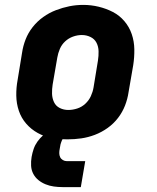

<svg xmlns="http://www.w3.org/2000/svg" viewBox="-20 -561 640 784"><path d="M256 8Q224 8 192.5 2.5Q161 -3 134 -18Q107 -33 87 -56Q67 -79 57 -108.5Q47 -138 46.5 -170.5Q46 -203 52 -235L70 -345Q74 -373 84.5 -400Q95 -427 113.5 -450.5Q132 -474 156.5 -491.5Q181 -509 208.5 -519.5Q236 -530 263.5 -535.5Q291 -541 320 -541Q352 -541 383 -533.5Q414 -526 441 -512Q468 -498 488 -474.5Q508 -451 518 -421.5Q528 -392 528.5 -359.5Q529 -327 524 -295L505 -185Q501 -157 490.5 -130Q480 -103 462 -79.5Q444 -56 419.5 -38.5Q395 -21 367.5 -10.5Q340 0 312 4Q284 8 256 8ZM259 -112Q277 -112 295.5 -118Q314 -124 328.5 -137.5Q343 -151 351 -168.5Q359 -186 362 -204L380 -314Q383 -333 382.5 -352Q382 -371 374 -386.5Q366 -402 349.5 -410Q333 -418 314 -418Q296 -418 278 -411.5Q260 -405 246 -392Q232 -379 224.5 -361.5Q217 -344 214 -326L195 -216Q192 -197 192.5 -178.5Q193 -160 200.5 -144Q208 -128 224 -120Q240 -112 259 -112ZM235 203Q217 203 199.5 200.5Q182 198 166 191.5Q150 185 137 174.5Q124 164 116 149Q108 134 107 116Q106 98 109 80Q112 63 117.5 47Q123 31 133 17Q143 3 156.5 -9Q170 -21 185.5 -28Q201 -35 217.5 -37.5Q234 -40 251 -40L244 0Q240 0 237 4.5Q234 9 232.5 13Q231 17 229.5 21Q228 25 227 29Q226 33 225.5 37.5Q225 42 224 46Q222 55 222 64Q222 73 225.5 80.5Q229 88 236.5 92.5Q244 97 253 97H328L310 203Z"/></svg>

Font: Iosevka Curly Heavy Extended
Style: Italic
Weight: 900
Width: 7
Italic angle: -9°
Monospace: yes
Designer: Belleve Invis
Foundry: Belleve Invis
Version: Version 11.1.0; ttfautohint (v1.8.3)